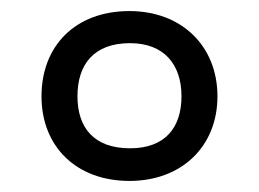

<svg xmlns="http://www.w3.org/2000/svg" viewBox="-20 -744 468 347"><path d="M214 -417C308 -417 373 -479 373 -570C373 -661 308 -724 214 -724C116 -724 55 -661 55 -570C55 -479 118 -417 214 -417ZM215 -476C149 -476 120 -514 120 -570C120 -628 150 -666 215 -666C276 -666 308 -628 308 -570C308 -514 279 -476 215 -476Z"/></svg>

Font: Noto Sans Gurmukhi UI
Style: Regular
Weight: 400
Designer: Jelle Bosma - Monotype Design Team
Foundry: Monotype Imaging Inc.
Version: Version 2.004